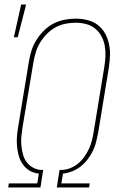

<svg xmlns="http://www.w3.org/2000/svg" viewBox="-20 -825 540 845"><path d="M16 0 19 -18H144L151 -61Q129 -63 111 -73.5Q93 -84 81 -101Q69 -118 63 -138Q57 -158 55 -179.5Q53 -201 54.5 -223Q56 -245 60 -267L107 -553Q111 -578 118.5 -602Q126 -626 140 -648.5Q154 -671 173 -690Q192 -709 215 -721Q238 -733 263.5 -738Q289 -743 313 -743Q340 -743 365.5 -736.5Q391 -730 410.5 -715Q430 -700 442 -678.5Q454 -657 459.5 -632Q465 -607 464 -580Q463 -553 459 -527L412 -241Q408 -220 403 -200Q398 -180 388.5 -160.5Q379 -141 365.5 -123.5Q352 -106 335 -92.5Q318 -79 297.5 -71Q277 -63 257 -61L250 -18H375L372 0H230L242 -77H253Q272 -78 290.5 -85.5Q309 -93 324.5 -106Q340 -119 351.5 -135.5Q363 -152 371.5 -170Q380 -188 384.5 -206.5Q389 -225 392 -243L439 -530Q443 -554 444 -577.5Q445 -601 441 -623.5Q437 -646 426.5 -665.5Q416 -685 399 -699Q382 -713 359.5 -719Q337 -725 313 -725Q291 -725 268 -720.5Q245 -716 224 -704.5Q203 -693 186 -675.5Q169 -658 156.5 -637.5Q144 -617 137.5 -595Q131 -573 127 -550L79 -264Q76 -244 74 -224Q72 -204 74 -184Q76 -164 81 -145.5Q86 -127 97 -112Q108 -97 125 -87.5Q142 -78 161 -77H170L158 0ZM41 -661 73 -805H95L58 -661Z"/></svg>

Font: Iosevka Term Curly Thin
Style: Italic
Weight: 100
Italic angle: -9°
Designer: Belleve Invis
Foundry: Belleve Invis
Version: Version 32.3.0